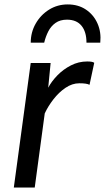

<svg xmlns="http://www.w3.org/2000/svg" viewBox="-20 -839 470 859"><path d="M135.4 0H41.8L117.4 -557H206.5L195.7 -446.6Q210.4 -474.7 236.6 -501.7Q262.8 -528.7 297.1 -546.3Q331.4 -564 370.2 -564Q394.7 -564 401.6 -558L380.5 -459.5Q374.3 -463.1 362.7 -464.8Q351.1 -466.4 334.8 -466.4Q302.9 -466.4 272.9 -446Q242.9 -425.6 218.9 -394.5Q194.9 -363.4 180.2 -331.7ZM282.9 -819.2Q330.2 -819.2 364.6 -796Q399 -772.8 416.2 -734Q433.4 -695.2 428.6 -648H366.9Q366.9 -696.9 344.5 -724Q322.2 -751 279.7 -751Q248.9 -751 228.5 -736.5Q208.1 -722.1 196.1 -698.6Q184.1 -675.1 177.7 -648H117.5Q117.5 -694.7 139.8 -733.6Q162.1 -772.5 199.6 -795.9Q237.1 -819.2 282.9 -819.2Z"/></svg>

Font: Merriweather Sans Variable Regular
Style: Italic
Weight: 300
Italic angle: -8°
Designer: Eben Sorkin
Foundry: Eben Sorkin
Version: Version 2.001